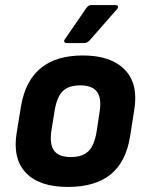

<svg xmlns="http://www.w3.org/2000/svg" viewBox="-20 -726 577 758"><path d="M248 12Q135 12 82 -44Q29 -100 46 -203L63 -307Q97 -507 307 -507Q418 -507 472.5 -451Q527 -395 510 -292L494 -190Q478 -87 417 -37.5Q356 12 248 12ZM259 -106Q305 -106 328.5 -128.5Q352 -151 361 -204L373 -283Q382 -338 363 -363.5Q344 -389 297 -389Q251 -389 228 -366.5Q205 -344 196 -291L183 -211Q175 -158 193 -132Q211 -106 259 -106ZM243 -556Q236 -556 234 -560.5Q232 -565 236 -571L320 -693Q328 -706 341 -706H436Q444 -706 445.5 -701Q447 -696 442 -690L336 -569Q325 -556 313 -556Z"/></svg>

Font: Sofia Sans ExtraBold
Style: Italic
Weight: 800
Italic angle: -9°
Designer: Botio Nikoltchev, Ani Petrova
Foundry: lettersoup
Version: Version 4.100; ttfautohint (v1.8.4.7-5d5b)